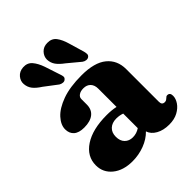

<svg xmlns="http://www.w3.org/2000/svg" viewBox="-208 -860 998 998"><g transform="rotate(-45 291.0 -361.5)"><path d="M35 -106.5Q35 -172.5 95.2 -212.2Q155.5 -252 259.5 -252Q297 -252 326 -245.5V-380Q326 -406 311.8 -421Q297.5 -436 272.5 -436Q251.5 -436 238.5 -427Q225.5 -418 225.5 -404V-363.5Q225.5 -327 201 -307.5Q176.5 -288 131.5 -288Q93 -288 73.8 -305Q54.5 -322 54.5 -352Q54.5 -384.5 83.5 -416.5Q112.5 -448.5 170 -469.5Q227.5 -490.5 313 -490.5Q408 -490.5 454.2 -452.5Q500.5 -414.5 500.5 -349V-108.5Q500.5 -85.5 521 -85.5Q529 -85.5 533.5 -88.8Q538 -92 542 -95.5Q544.5 -98.5 547.8 -100.5Q551 -102.5 555.5 -102.5Q575 -102.5 575 -78.5Q575 -58 560.8 -36.8Q546.5 -15.5 519.8 -1Q493 13.5 455 13.5Q412.5 13.5 382.8 -3.2Q353 -20 344 -47.5Q316 -18.5 273.8 -2.5Q231.5 13.5 185.5 13.5Q117.5 13.5 76.2 -20.2Q35 -54 35 -106.5ZM213.5 -138.5Q213.5 -107.5 230.5 -90.5Q247.5 -73.5 274.5 -73.5Q302.5 -73.5 326 -89.5V-196.5Q305.5 -204 282.5 -204Q251 -204 232.2 -186.5Q213.5 -169 213.5 -138.5ZM384.5 -653 409.5 -568Q412.5 -556.5 412.5 -547.8Q412.5 -539 404.5 -533Q397 -527.5 386.5 -528.8Q376 -530 367 -536.5L299 -593Q271.5 -613 258.2 -631.8Q245 -650.5 244 -675Q244 -698.5 261.2 -717Q278.5 -735.5 307 -735.5Q339.5 -736 356.8 -713Q374 -690 384.5 -653ZM210 -656.5 238 -571.5Q242 -561 242.8 -552.2Q243.5 -543.5 235.5 -537Q229 -530.5 218.2 -531.5Q207.5 -532.5 198.5 -538L128 -591.5Q99 -610 85 -628Q71 -646 69 -670.5Q67 -693.5 83.2 -713Q99.5 -732.5 128 -734.5Q160 -736.5 178.8 -714.5Q197.5 -692.5 210 -656.5Z"/></g></svg>

Font: Fraunces 9pt Soft
Style: Bold
Weight: 700
Version: Version 1.000;[b76b70a41]